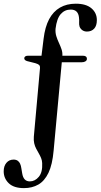

<svg xmlns="http://www.w3.org/2000/svg" viewBox="-80 -750 532 1013"><path d="M249 -453.5 203 44Q196.5 118.5 175.8 161.8Q155 205 122.2 223.8Q89.5 242.5 46.5 242.5Q-7 242.5 -33.8 216.8Q-60.5 191 -60.5 154Q-60.5 126 -46 109Q-31.5 92 -8.5 92Q4.5 92 13 97.8Q21.5 103.5 26 113.5Q31 125 32.5 137.2Q34 149.5 37 164Q40.5 186 50.5 196.5Q60.5 207 77.5 207Q104.5 207 124.8 182.8Q145 158.5 142.5 110.5Q142 96.5 136.8 83.8Q131.5 71 124.5 59Q117.5 47 110.8 34.2Q104 21.5 100.5 6Q97 -9.5 98.5 -28.5L131 -390Q132 -402 126.2 -407.2Q120.5 -412.5 107 -416.5L63.5 -427.5Q48 -432 48 -442.5Q48 -448.5 53 -452.2Q58 -456 67.5 -456H153L135.5 -427.5L150 -545.5Q157.5 -608 179.2 -648.8Q201 -689.5 236.5 -710Q272 -730.5 320 -730.5Q374 -730.5 402.5 -706.2Q431 -682 431 -644Q431 -614 416.8 -598.8Q402.5 -583.5 378.5 -583.5Q365.5 -583.5 355.2 -590.2Q345 -597 340 -609Q336.5 -621.5 337.5 -632Q338.5 -642.5 336.5 -659.5Q334 -679.5 323.2 -689.5Q312.5 -699.5 293 -699.5Q261.5 -699.5 240.5 -675.8Q219.5 -652 213 -598Q211.5 -577 217.2 -558.8Q223 -540.5 231 -523.5Q239 -506.5 244.8 -489.5Q250.5 -472.5 249 -453.5ZM224 -421.5 229 -456H357.5Q367.5 -456 373 -452Q378.5 -448 378.5 -439Q378.5 -431.5 371 -426.5Q363.5 -421.5 351.5 -421.5Z"/></svg>

Font: Fraunces 36pt
Style: Regular
Weight: 400
Version: Version 1.000;[b76b70a41]